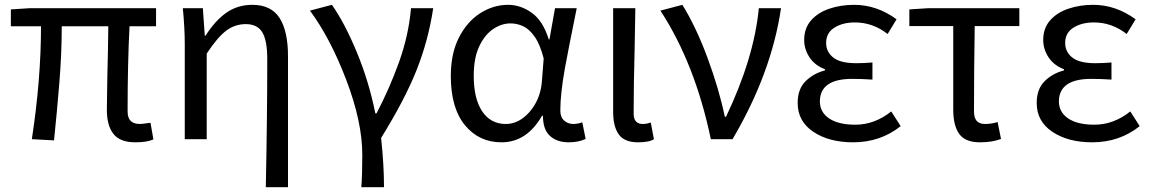

<svg xmlns="http://www.w3.org/2000/svg" viewBox="-20 -577 4768 796"><path d="M541 13Q478 13 450.5 -21.5Q423 -56 423 -122Q423 -162 425 -259Q428 -366 429 -468H236Q236 -355 226 -233Q216 -111 204 5L112 0Q150 -248 150 -468H25V-538L103 -543H627V-468H517Q509 -313 509 -116Q509 -88 522 -75.5Q535 -63 560 -63Q569 -63 604 -68L616 1Q589 13 541 13Z M1174 199H1082Q1088 -97 1088 -332Q1088 -409 1067.5 -443Q1047 -477 999 -477Q954 -477 918 -450Q882 -423 837 -355V0H746V-394Q746 -460 738 -543H821L829 -429H832Q873 -493 919.5 -525Q966 -557 1026 -557Q1104 -557 1139 -502.5Q1174 -448 1174 -344Z M1572 199H1478Q1482 150 1482 65Q1482 -71 1416 -244.5Q1350 -418 1265 -533L1356 -557Q1409 -482 1459.5 -360Q1510 -238 1536 -107H1541Q1595 -210 1634.5 -320Q1674 -430 1684 -543H1776Q1756 -410 1707.5 -287.5Q1659 -165 1560 -5Q1572 106 1572 199Z M2338 13Q2289 13 2260 -13.5Q2231 -40 2231 -97H2227Q2164 13 2059 13Q1966 13 1907.5 -58Q1849 -129 1849 -262Q1849 -355 1882.5 -421Q1916 -487 1970.5 -522Q2025 -557 2087 -557Q2138 -557 2184.5 -524Q2231 -491 2255 -414H2258L2281 -543H2371Q2336 -371 2322 -294Q2303 -187 2303 -119Q2303 -91 2319 -77Q2335 -63 2357 -63Q2375 -63 2394 -70L2408 -1Q2378 13 2338 13ZM2077 -63Q2131 -63 2174.5 -112Q2218 -161 2226 -232L2234 -335Q2219 -393 2196.5 -425Q2174 -457 2148.5 -468.5Q2123 -480 2097 -480Q2058 -480 2023 -455.5Q1988 -431 1966 -383Q1944 -335 1944 -263Q1944 -168 1979 -115.5Q2014 -63 2077 -63Z M2625 13Q2569 13 2545.5 -19.5Q2522 -52 2522 -113V-543H2614L2611 -371Q2607 -227 2607 -106Q2607 -63 2645 -63Q2660 -63 2678 -69L2691 0Q2672 13 2625 13Z M3017 0H2927Q2862 -312 2718 -533L2809 -557Q2866 -465 2913.5 -336.5Q2961 -208 2985 -93H2990Q3106 -336 3126 -543H3218Q3178 -273 3017 0Z M3517 13Q3417 13 3352 -30.5Q3287 -74 3287 -150Q3287 -208 3320 -240.5Q3353 -273 3400 -285V-290Q3358 -306 3336 -339.5Q3314 -373 3314 -411Q3314 -460 3342.5 -492.5Q3371 -525 3418.5 -541Q3466 -557 3521 -557Q3615 -557 3697 -497L3660 -436Q3599 -484 3524 -484Q3474 -484 3439.5 -462.5Q3405 -441 3405 -399Q3405 -362 3434.5 -338.5Q3464 -315 3530 -315Q3562 -315 3597 -318V-247Q3554 -250 3513 -250Q3380 -250 3379 -157Q3379 -112 3417.5 -86Q3456 -60 3526 -60Q3606 -60 3675 -115L3714 -54Q3630 13 3517 13Z M4043 13Q3982 13 3957 -21.5Q3932 -56 3932 -122V-469H3750V-538L3828 -543H4206V-469H4021Q4018 -281 4018 -116Q4018 -88 4029.5 -75.5Q4041 -63 4063 -63Q4090 -63 4116 -71L4130 -1Q4094 13 4043 13Z M4508 13Q4408 13 4343 -30.5Q4278 -74 4278 -150Q4278 -208 4311 -240.5Q4344 -273 4391 -285V-290Q4349 -306 4327 -339.5Q4305 -373 4305 -411Q4305 -460 4333.5 -492.5Q4362 -525 4409.5 -541Q4457 -557 4512 -557Q4606 -557 4688 -497L4651 -436Q4590 -484 4515 -484Q4465 -484 4430.5 -462.5Q4396 -441 4396 -399Q4396 -362 4425.5 -338.5Q4455 -315 4521 -315Q4553 -315 4588 -318V-247Q4545 -250 4504 -250Q4371 -250 4370 -157Q4370 -112 4408.5 -86Q4447 -60 4517 -60Q4597 -60 4666 -115L4705 -54Q4621 13 4508 13Z"/></svg>

Font: Source Han Sans & Saira Hybrid
Style: Regular
Weight: 400
Designer: Ryoko NISHIZUKA 西塚涼子 (kana & ideographs); Paul D. Hunt (Latin, Greek & Cyrillic); Wenlong ZHANG 张文龙 (bopomofo); Sandoll 
Foundry: Adobe Systems Incorporated
Version: Version 1.00;August 2, 2021;FontCreator 13.0.0.2675 64-bit